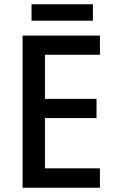

<svg xmlns="http://www.w3.org/2000/svg" viewBox="-20 -881 543 901"><path d="M416 -861H128V-784H416ZM449 0V-91H191V-327H433V-417H191V-624H449V-714H86V0Z"/></svg>

Font: Noto Sans Arabic UI SmCn Md
Style: Regular
Weight: 500
Width: 4
Designer: Monotype Design Team, Nadine Chahine and Nizar Qandah
Foundry: Monotype Imaging Inc.
Version: Version 2.010